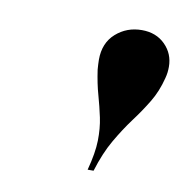

<svg xmlns="http://www.w3.org/2000/svg" viewBox="-46 -805 371 383"><g transform="rotate(10 139.0 -613.5)"><path d="M154.5 -467Q164 -502.5 164.5 -527.5Q165 -552.5 160.5 -573.8Q156 -595 149.8 -617Q143.5 -639 139.5 -667Q139 -672.5 138.8 -677.5Q138.5 -682.5 138.5 -687Q138.5 -721 160.5 -740.5Q182.5 -760 213 -760Q242 -760 260.2 -741.8Q278.5 -723.5 278.5 -697Q278.5 -691.5 277.8 -685.5Q277 -679.5 275.5 -674Q268.5 -646 255 -623.8Q241.5 -601.5 225.2 -579.8Q209 -558 193.5 -531.2Q178 -504.5 166.5 -467Z"/></g></svg>

Font: Bodoni Moda 18pt SemiBold
Style: Italic
Weight: 600
Italic angle: -13°
Designer: Owen Earl
Foundry: indestructible type
Version: Version 2.005